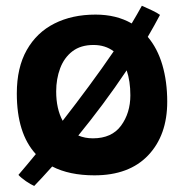

<svg xmlns="http://www.w3.org/2000/svg" viewBox="-20 -582 635 651"><path d="M300 12.5Q215 12.5 157 -17.5Q123 20.5 96 48.5Q84.5 43.5 68.2 32.5Q52 21.5 42.5 11Q70 -21 101.5 -59.5Q37 -129.5 37 -265Q37 -353 70.8 -412.5Q104.5 -472 164.5 -502.2Q224.5 -532.5 304 -532.5Q374.5 -532.5 426.5 -502.5Q446 -535 461 -562.5Q478 -555 495.5 -546.8Q513 -538.5 522.5 -531.5Q503.5 -495.5 481 -457Q514 -418 530.5 -361.8Q547 -305.5 547 -237Q547 -123.5 482.5 -55.5Q418 12.5 300 12.5ZM170.5 -272Q170.5 -213 192.5 -172.5Q236.5 -229 281.2 -289.5Q326 -350 365.5 -408Q337 -429.5 297 -429.5Q253.5 -429.5 225.5 -408Q197.5 -386.5 184 -350.5Q170.5 -314.5 170.5 -272ZM295 -113Q359 -113 390.5 -156Q422 -199 422 -259Q422 -307 409.5 -343.5Q370 -284.5 328 -228.2Q286 -172 245.5 -122.5Q268 -113 295 -113Z"/></svg>

Font: Grandstander SemiBold
Style: Regular
Weight: 600
Designer: Tyler Finck
Foundry: Etcetera Type Co
Version: Version 1.200; ttfautohint (v1.8.3)